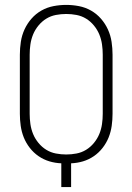

<svg xmlns="http://www.w3.org/2000/svg" viewBox="-20 -763 540 783"><path d="M230 0V-97Q205 -98 181.5 -105Q158 -112 137.5 -126Q117 -140 101.5 -160Q86 -180 77 -202.5Q68 -225 64.5 -249.5Q61 -274 61 -299V-540Q61 -566 65 -592.5Q69 -619 80 -643Q91 -667 108.5 -687Q126 -707 149 -720Q172 -733 198 -738Q224 -743 250 -743Q276 -743 302 -738Q328 -733 351 -720Q374 -707 391.5 -687Q409 -667 420 -643Q431 -619 435 -592.5Q439 -566 439 -540V-299Q439 -274 435.5 -249.5Q432 -225 423 -202.5Q414 -180 398.5 -160Q383 -140 362.5 -126Q342 -112 318.5 -105Q295 -98 270 -97V0ZM250 -133Q271 -133 292 -137Q313 -141 331 -152Q349 -163 363 -180Q377 -197 385 -216.5Q393 -236 396 -257Q399 -278 399 -299V-540Q399 -561 396 -582Q393 -603 385 -622.5Q377 -642 363 -659Q349 -676 331 -687Q313 -698 292 -702Q271 -706 250 -706Q229 -706 208 -702Q187 -698 169 -687Q151 -676 137 -659Q123 -642 115 -622.5Q107 -603 104 -582Q101 -561 101 -540V-299Q101 -278 104 -257Q107 -236 115 -216.5Q123 -197 137 -180Q151 -163 169 -152Q187 -141 208 -137Q229 -133 250 -133Z"/></svg>

Font: Iosevka Extralight
Style: Regular
Weight: 200
Monospace: yes
Designer: Belleve Invis
Foundry: Belleve Invis
Version: Version 32.0.1; ttfautohint (v1.8.4)